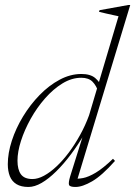

<svg xmlns="http://www.w3.org/2000/svg" viewBox="-20 -733 538 763"><path d="M372.5 -364Q363 -393 347.5 -408.5Q332 -424 303 -424Q265 -424 228.2 -401.5Q191.5 -379 159 -342Q126.5 -305 102 -261Q77.5 -217 63.5 -173.5Q49.5 -130 49.5 -94.5Q49.5 -59 63.2 -40.2Q77 -21.5 109 -21.5Q130.5 -21.5 155 -34.8Q179.5 -48 204.8 -71.8Q230 -95.5 253.8 -127.2Q277.5 -159 298.2 -196.5Q319 -234 334 -275L451 -668.5Q442 -670.5 429.2 -673.2Q416.5 -676 402.2 -679.2Q388 -682.5 373.5 -686L375.5 -692.5L489 -713H497.5L284.5 -10.5L273 -23.5Q289 -21.5 310.2 -25.5Q331.5 -29.5 360.5 -46.8Q389.5 -64 429 -102L437 -93.5Q385 -35 346.2 -12.5Q307.5 10 280 10Q257 10 254.2 1.5Q251.5 -7 258.5 -31L313.5 -206.5H319Q292 -160 262.5 -120.5Q233 -81 203.2 -51.8Q173.5 -22.5 145.5 -6.2Q117.5 10 93 10Q64 10 45.8 -1Q27.5 -12 19.2 -32.5Q11 -53 11 -80.5Q11 -124.5 27 -173.8Q43 -223 71.5 -270Q100 -317 137.2 -355.2Q174.5 -393.5 217 -416.2Q259.5 -439 303.5 -439Q339.5 -439 358.5 -422.8Q377.5 -406.5 390.5 -379Z"/></svg>

Font: Newsreader 24pt ExtraLight
Style: Italic
Weight: 250
Italic angle: -17°
Designer: Hugues Gentile
Foundry: Production Type
Version: Version 1.003